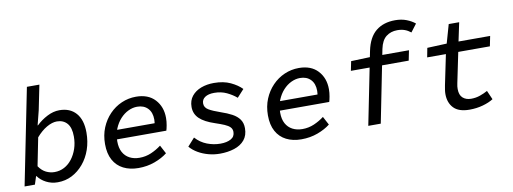

<svg xmlns="http://www.w3.org/2000/svg" viewBox="-59 -1051 3719 1393"><g transform="rotate(-10 1800.0 -354.5)"><path d="M274 12Q228 12 189.5 -8Q151 -28 129 -59H126L107 0H31L173 -709H265L228 -527L201 -420H204Q239 -454 284.5 -477.5Q330 -501 375 -501Q453 -501 497 -451Q541 -401 541 -308Q541 -241 521 -183Q501 -125 464 -81Q427 -37 379 -12.5Q331 12 274 12ZM264 -65Q303 -65 336 -82.5Q369 -100 393.5 -132Q418 -164 432 -205.5Q446 -247 446 -295Q446 -361 418 -392.5Q390 -424 343 -424Q308 -424 267.5 -400.5Q227 -377 190 -334L149 -128Q172 -94 202 -79.5Q232 -65 264 -65Z M869 12Q806 12 758.5 -12Q711 -36 685 -83.5Q659 -131 659 -201Q659 -267 681.5 -321.5Q704 -376 743 -416.5Q782 -457 832.5 -479Q883 -501 939 -501Q1029 -501 1078.5 -447.5Q1128 -394 1128 -312Q1128 -285 1123 -258Q1118 -231 1114 -220H729L740 -288H1070L1036 -271Q1039 -282 1040.5 -293Q1042 -304 1042 -315Q1042 -368 1013 -398Q984 -428 935 -428Q902 -428 869.5 -412.5Q837 -397 810.5 -368Q784 -339 767 -298Q750 -257 750 -205Q750 -157 767.5 -125Q785 -93 816.5 -76.5Q848 -60 889 -60Q935 -60 975.5 -77.5Q1016 -95 1050 -121L1083 -59Q1045 -29 989.5 -8.5Q934 12 869 12Z M1469 12Q1426 12 1385 1Q1344 -10 1309.5 -30Q1275 -50 1251 -78L1303 -136Q1339 -96 1387 -77.5Q1435 -59 1485 -59Q1532 -59 1562 -75.5Q1592 -92 1592 -127Q1592 -148 1578.5 -162Q1565 -176 1538 -187.5Q1511 -199 1472 -212Q1396 -237 1360 -271.5Q1324 -306 1324 -357Q1324 -405 1350 -437Q1376 -469 1418.5 -485Q1461 -501 1513 -501Q1584 -501 1635 -477Q1686 -453 1717 -421L1666 -365Q1636 -391 1595 -410.5Q1554 -430 1503 -430Q1460 -430 1435.5 -413.5Q1411 -397 1411 -368Q1411 -338 1440 -320.5Q1469 -303 1527 -283Q1572 -268 1606.5 -249.5Q1641 -231 1660 -204.5Q1679 -178 1679 -139Q1679 -86 1651 -52.5Q1623 -19 1575 -3.5Q1527 12 1469 12Z M2069 12Q2006 12 1958.5 -12Q1911 -36 1885 -83.5Q1859 -131 1859 -201Q1859 -267 1881.5 -321.5Q1904 -376 1943 -416.5Q1982 -457 2032.5 -479Q2083 -501 2139 -501Q2229 -501 2278.5 -447.5Q2328 -394 2328 -312Q2328 -285 2323 -258Q2318 -231 2314 -220H1929L1940 -288H2270L2236 -271Q2239 -282 2240.5 -293Q2242 -304 2242 -315Q2242 -368 2213 -398Q2184 -428 2135 -428Q2102 -428 2069.5 -412.5Q2037 -397 2010.5 -368Q1984 -339 1967 -298Q1950 -257 1950 -205Q1950 -157 1967.5 -125Q1985 -93 2016.5 -76.5Q2048 -60 2089 -60Q2135 -60 2175.5 -77.5Q2216 -95 2250 -121L2283 -59Q2245 -29 2189.5 -8.5Q2134 12 2069 12Z M2563 0 2670 -534Q2690 -631 2745.5 -676Q2801 -721 2887 -721Q2934 -721 2971 -706.5Q3008 -692 3033 -671L2989 -613Q2968 -630 2944.5 -638.5Q2921 -647 2890 -647Q2842 -647 2808 -620.5Q2774 -594 2761 -532L2655 0ZM2508 -415 2522 -484 2662 -489H2949L2934 -415Z M3308 12Q3228 12 3191 -27Q3154 -66 3154 -130Q3154 -146 3156.5 -161Q3159 -176 3162 -193L3208 -415H3070L3083 -483L3227 -489L3266 -626H3343L3314 -489H3547L3532 -415H3299L3253 -193Q3250 -180 3249 -170Q3248 -160 3248 -150Q3248 -106 3271.5 -85Q3295 -64 3333 -64Q3368 -64 3399 -75Q3430 -86 3455 -100L3484 -34Q3453 -14 3406.5 -1Q3360 12 3308 12Z"/></g></svg>

Font: Source Code Pro ExtraLight Medium
Style: Italic
Weight: 500
Italic angle: -11°
Monospace: yes
Version: Version 1.016;hotconv 1.0.116;makeotfexe 2.5.65601